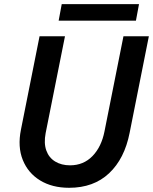

<svg xmlns="http://www.w3.org/2000/svg" viewBox="-20 -894 735 922"><path d="M312 7.8Q230.5 7.8 172.6 -27.6Q114.7 -63 89.4 -126Q64 -189 80.6 -271.5L169.9 -719.7H292L199.2 -254.9Q189.9 -206.1 202.4 -171.4Q214.8 -136.7 244.9 -118.4Q274.9 -100.1 316.4 -100.1Q380.9 -100.1 424.1 -144.5Q467.3 -189 481.9 -263.7L572.8 -719.7H694.8L602.5 -256.3Q578.1 -131.8 503.9 -62Q429.7 7.8 312 7.8ZM261.7 -794.9 276.4 -874H647.5L632.8 -794.9Z"/></svg>

Font: Reddit Sans SemiBold
Style: Italic
Weight: 600
Italic angle: -11.25°
Designer: Stephen Hutchings
Version: Version 1.013